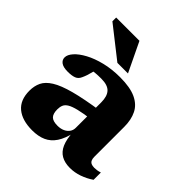

<svg xmlns="http://www.w3.org/2000/svg" viewBox="-197 -854 1006 1006"><g transform="rotate(45 306.0 -351.0)"><path d="M380.5 -312 375 -246.5Q322 -239.5 289.5 -231.5Q257 -223.5 240.2 -213.5Q223.5 -203.5 217.8 -190Q212 -176.5 212 -158.5Q212 -126 225.8 -112Q239.5 -98 273.5 -98Q296 -98 313 -105.8Q330 -113.5 339.5 -127Q349 -140.5 349 -158V-347Q349 -391.5 329 -413.2Q309 -435 261.5 -435Q236 -435 217.8 -433.2Q199.5 -431.5 185.5 -428L213.5 -467.5Q209 -445 204.8 -427.5Q200.5 -410 195.8 -395.8Q191 -381.5 185 -369Q176.5 -349.5 158.8 -342.8Q141 -336 111 -336Q78 -336 62.2 -347.5Q46.5 -359 46.5 -377.5Q46.5 -398 67 -421Q87.5 -444 125 -464.2Q162.5 -484.5 213.8 -497.2Q265 -510 326.5 -510Q400.5 -510 444 -489.8Q487.5 -469.5 506.2 -431.8Q525 -394 525 -341.5V-120Q525 -104.5 529.5 -95.5Q534 -86.5 543 -82.5Q552 -78.5 565.5 -78.5Q574.5 -78.5 584.8 -80Q595 -81.5 607.5 -85.5V-31.5Q578.5 -11.5 544.5 0.5Q510.5 12.5 475.5 12.5Q437 12.5 411 -2.5Q385 -17.5 371.2 -48.8Q357.5 -80 354.5 -128.5L360.5 -133Q349 -80.5 327.5 -48.2Q306 -16 273.8 -1.5Q241.5 13 196.5 13Q122 13 80.8 -21.2Q39.5 -55.5 39.5 -124Q39.5 -159.5 52.8 -187.2Q66 -215 102 -237.5Q138 -260 205.2 -278Q272.5 -296 380.5 -312ZM341 -553H262.5L90 -688.5V-716.5H262.5Z"/></g></svg>

Font: Newsreader 9pt
Style: Bold
Weight: 700
Designer: Hugues Gentile
Foundry: Production Type
Version: Version 1.003